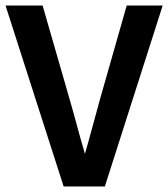

<svg xmlns="http://www.w3.org/2000/svg" viewBox="-24 -674 608 694"><path d="M355 0 564 -654H434L339 -321C319 -250 304 -190 283 -118C262 -188 247 -250 226 -321L130 -654H-4L206 0Z"/></svg>

Font: Falling Sky
Style: Med
Weight: 500
Designer: Paul D. Hunt
Foundry: Adobe Systems Incorporated
Version: Version 1.02